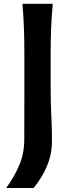

<svg xmlns="http://www.w3.org/2000/svg" viewBox="-20 -791 372 981"><path d="M11.7 169.4Q51.8 114.7 77.9 54.2Q104 -6.3 104 -78.6L104.5 -317.4V-513.7Q104.5 -587.4 102.3 -647.2Q100.1 -707 94.7 -771.5H249.5Q243.7 -707 241.2 -647.2Q238.8 -587.4 238.8 -513.7V-336.9Q238.8 -266.6 242.2 -199.7Q245.6 -132.8 245.6 -71.3Q245.6 -16.6 230.5 28.8Q215.3 74.2 193.8 109.4Q172.4 144.5 152.3 169.4Z"/></svg>

Font: Pinar-DS1-FD SemiBold
Style: Regular
Weight: 600
Designer: Amin Abedi
Version: Version 3.000